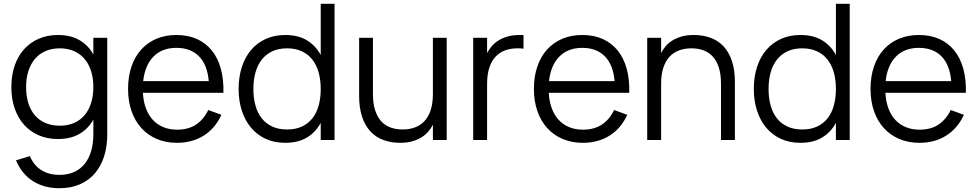

<svg xmlns="http://www.w3.org/2000/svg" viewBox="-20 -740 5166 1015"><path d="M286 -555Q353 -555 399.8 -528Q446.5 -501 473.5 -452V-540H547V-29.5Q547 33 530.8 85.2Q514.5 137.5 482.5 175.2Q450.5 213 403.2 234Q356 255 294 255Q213.5 255 154.2 217.5Q95 180 64.5 107.5L138 85.5Q159 134.5 199 159.5Q239 184.5 294 184.5Q338.5 184.5 372 169.2Q405.5 154 428 125.8Q450.5 97.5 462 58Q473.5 18.5 473.5 -30V-107.5Q446 -58.5 399.2 -31.8Q352.5 -5 286 -5Q231 -5 185.5 -24.5Q140 -44 107.8 -79.8Q75.5 -115.5 57.8 -166.2Q40 -217 40 -279.5Q40 -343.5 58 -394.5Q76 -445.5 108.5 -481Q141 -516.5 186.2 -535.8Q231.5 -555 286 -555ZM296 -75.5Q338 -75.5 371 -89.8Q404 -104 426.8 -130.8Q449.5 -157.5 461.5 -195.2Q473.5 -233 473.5 -279.5Q473.5 -327.5 461 -365.8Q448.5 -404 425.5 -430.2Q402.5 -456.5 369.5 -470.5Q336.5 -484.5 296 -484.5Q254 -484.5 221 -470.2Q188 -456 165.2 -429.2Q142.5 -402.5 130.2 -364.8Q118 -327 118 -279.5Q118 -231.5 130.2 -193.5Q142.5 -155.5 165.5 -129.2Q188.5 -103 221.5 -89.2Q254.5 -75.5 296 -75.5Z M915.5 -54.5Q976 -54.5 1016.5 -81.5Q1057 -108.5 1081 -158.5L1150.5 -133Q1118 -61.5 1057.2 -23.2Q996.5 15 915.5 15Q857 15 809.2 -5.2Q761.5 -25.5 727.8 -62.5Q694 -99.5 675.5 -152.2Q657 -205 657 -270Q657 -335.5 675 -388.2Q693 -441 726.5 -478Q760 -515 807 -535Q854 -555 912.5 -555Q973.5 -555 1020.5 -534Q1067.5 -513 1099.5 -473.5Q1131.5 -434 1147.2 -377.5Q1163 -321 1161 -249.5H735.5Q738 -203.5 751.5 -167.2Q765 -131 788.2 -106Q811.5 -81 843.8 -67.8Q876 -54.5 915.5 -54.5ZM1083.5 -311Q1076.5 -396.5 1032.5 -441.8Q988.5 -487 912.5 -487Q837 -487 791.5 -441Q746 -395 737 -311Z M1748.5 -720V0H1675.5V-90.5Q1648.5 -40.5 1602.2 -12.8Q1556 15 1487.5 15Q1430 15 1384.5 -6Q1339 -27 1307.2 -64.8Q1275.5 -102.5 1258.5 -154.8Q1241.5 -207 1241.5 -269.5Q1241.5 -333.5 1258.5 -386Q1275.5 -438.5 1307.5 -476Q1339.5 -513.5 1385 -534.2Q1430.5 -555 1487.5 -555Q1556.5 -555 1602.5 -527Q1648.5 -499 1675.5 -449.5V-720ZM1497.5 -484.5Q1452.5 -484.5 1419.2 -468.8Q1386 -453 1363.8 -424.8Q1341.5 -396.5 1330.5 -357Q1319.5 -317.5 1319.5 -269.5Q1319.5 -221 1330.8 -181.2Q1342 -141.5 1364.2 -113.8Q1386.5 -86 1419.8 -70.8Q1453 -55.5 1497.5 -55.5Q1543 -55.5 1576.5 -71.2Q1610 -87 1632 -115.2Q1654 -143.5 1664.8 -183Q1675.5 -222.5 1675.5 -269.5Q1675.5 -318.5 1664.2 -358Q1653 -397.5 1630.5 -425.8Q1608 -454 1574.8 -469.2Q1541.5 -484.5 1497.5 -484.5Z M1951.5 -243.5Q1951.5 -193.5 1963 -157.8Q1974.5 -122 1995 -99.2Q2015.5 -76.5 2044.5 -66Q2073.5 -55.5 2108.5 -55.5Q2143 -55.5 2172.5 -66Q2202 -76.5 2223.2 -99Q2244.5 -121.5 2256.5 -157.2Q2268.5 -193 2268.5 -243.5V-540H2341.5V0H2268.5V-80.5Q2259 -62.5 2244.8 -45.2Q2230.5 -28 2209.5 -14.8Q2188.5 -1.5 2160.5 6.8Q2132.5 15 2095.5 15Q2047 15 2007 0.2Q1967 -14.5 1938.5 -45Q1910 -75.5 1894.2 -122.5Q1878.5 -169.5 1878.5 -233.5V-540H1951.5Z M2747.5 -482.5Q2740.5 -484 2732.5 -484.2Q2724.5 -484.5 2715 -484.5Q2680.5 -484.5 2651 -474Q2621.5 -463.5 2600.2 -441Q2579 -418.5 2567 -382.8Q2555 -347 2555 -296.5V0H2481.5V-540H2555V-459.5Q2564.5 -477.5 2578.8 -494.8Q2593 -512 2613.8 -525.2Q2634.5 -538.5 2662.5 -546.8Q2690.5 -555 2727.5 -555Q2733 -555 2737.5 -555Q2742 -555 2747.5 -554.5Z M3061 -54.5Q3121.5 -54.5 3162 -81.5Q3202.5 -108.5 3226.5 -158.5L3296 -133Q3263.5 -61.5 3202.8 -23.2Q3142 15 3061 15Q3002.5 15 2954.8 -5.2Q2907 -25.5 2873.2 -62.5Q2839.5 -99.5 2821 -152.2Q2802.5 -205 2802.5 -270Q2802.5 -335.5 2820.5 -388.2Q2838.5 -441 2872 -478Q2905.5 -515 2952.5 -535Q2999.5 -555 3058 -555Q3119 -555 3166 -534Q3213 -513 3245 -473.5Q3277 -434 3292.8 -377.5Q3308.5 -321 3306.5 -249.5H2881Q2883.5 -203.5 2897 -167.2Q2910.5 -131 2933.8 -106Q2957 -81 2989.2 -67.8Q3021.5 -54.5 3061 -54.5ZM3229 -311Q3222 -396.5 3178 -441.8Q3134 -487 3058 -487Q2982.5 -487 2937 -441Q2891.5 -395 2882.5 -311Z M3791.5 -296.5Q3791.5 -347 3780.2 -382.5Q3769 -418 3748.2 -440.8Q3727.5 -463.5 3698.8 -474Q3670 -484.5 3635 -484.5Q3600.5 -484.5 3571 -474Q3541.5 -463.5 3520.2 -441Q3499 -418.5 3487 -382.8Q3475 -347 3475 -296.5V0H3401.5V-540H3475V-459.5Q3484 -477.5 3498.2 -494.8Q3512.5 -512 3533.5 -525.2Q3554.5 -538.5 3582.5 -546.8Q3610.5 -555 3647.5 -555Q3696.5 -555 3736.5 -540.2Q3776.5 -525.5 3805 -495Q3833.5 -464.5 3849.2 -417.5Q3865 -370.5 3865 -306.5V0H3791.5Z M4472 -720V0H4399V-90.5Q4372 -40.5 4325.8 -12.8Q4279.5 15 4211 15Q4153.5 15 4108 -6Q4062.5 -27 4030.8 -64.8Q3999 -102.5 3982 -154.8Q3965 -207 3965 -269.5Q3965 -333.5 3982 -386Q3999 -438.5 4031 -476Q4063 -513.5 4108.5 -534.2Q4154 -555 4211 -555Q4280 -555 4326 -527Q4372 -499 4399 -449.5V-720ZM4221 -484.5Q4176 -484.5 4142.8 -468.8Q4109.5 -453 4087.2 -424.8Q4065 -396.5 4054 -357Q4043 -317.5 4043 -269.5Q4043 -221 4054.2 -181.2Q4065.5 -141.5 4087.8 -113.8Q4110 -86 4143.2 -70.8Q4176.5 -55.5 4221 -55.5Q4266.5 -55.5 4300 -71.2Q4333.5 -87 4355.5 -115.2Q4377.5 -143.5 4388.2 -183Q4399 -222.5 4399 -269.5Q4399 -318.5 4387.8 -358Q4376.5 -397.5 4354 -425.8Q4331.5 -454 4298.2 -469.2Q4265 -484.5 4221 -484.5Z M4840.5 -54.5Q4901 -54.5 4941.5 -81.5Q4982 -108.5 5006 -158.5L5075.5 -133Q5043 -61.5 4982.2 -23.2Q4921.5 15 4840.5 15Q4782 15 4734.2 -5.2Q4686.5 -25.5 4652.8 -62.5Q4619 -99.5 4600.5 -152.2Q4582 -205 4582 -270Q4582 -335.5 4600 -388.2Q4618 -441 4651.5 -478Q4685 -515 4732 -535Q4779 -555 4837.5 -555Q4898.5 -555 4945.5 -534Q4992.5 -513 5024.5 -473.5Q5056.5 -434 5072.2 -377.5Q5088 -321 5086 -249.5H4660.5Q4663 -203.5 4676.5 -167.2Q4690 -131 4713.2 -106Q4736.5 -81 4768.8 -67.8Q4801 -54.5 4840.5 -54.5ZM5008.5 -311Q5001.5 -396.5 4957.5 -441.8Q4913.5 -487 4837.5 -487Q4762 -487 4716.5 -441Q4671 -395 4662 -311Z"/></svg>

Font: Vela Sans
Style: Regular
Weight: 400
Designer: Principal design: Mikhail Sharanda - project Manrope.
Design modification: Ravid Balaliev
Foundry: Mikhail Sharanda
Version: Version 1.001;August 23, 2023;FontCreator 14.0.0.2901 64-bit